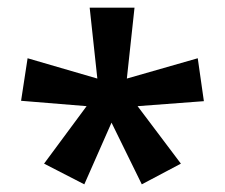

<svg xmlns="http://www.w3.org/2000/svg" viewBox="-20 -780 587 501"><path d="M331 -760H214L234 -575L52 -628L35 -517L206 -503L95 -353L200 -299L271 -460L350 -299L452 -353L339 -503L512 -516L496 -628L311 -575Z"/></svg>

Font: Noto Sans Myanmar SemiBold
Style: Regular
Weight: 600
Designer: Monotype Design Team
Foundry: Monotype Imaging Inc.
Version: Version 2.107